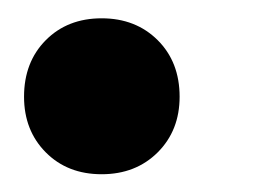

<svg xmlns="http://www.w3.org/2000/svg" viewBox="-20 -182 308 214"><path d="M93.3 12.2Q55.2 12.2 31 -12.2Q6.8 -36.6 6.8 -74.2Q6.8 -112.8 31 -137.2Q55.2 -161.6 93.3 -161.6Q131.3 -161.6 155.8 -137.2Q180.2 -112.8 180.2 -74.2Q180.2 -36.6 155.8 -12.2Q131.3 12.2 93.3 12.2Z"/></svg>

Font: Schibsted Grotesk SemiBold
Style: Italic
Weight: 600
Italic angle: -12°
Designer: Bakken & Baeck AS, Henrik Kongsvoll
Foundry: Schibsted ASA
Version: Version 1.100;gftools[0.9.25]